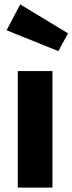

<svg xmlns="http://www.w3.org/2000/svg" viewBox="-20 -855 330 875"><path d="M72 -835 290 -703 246 -622 10 -717ZM219 -531V0H61V-531Z"/></svg>

Font: FiraGO
Style: Bold
Weight: 700
Designer: bBox Type
Foundry: bBox Type GmbH
Version: Version 1.001;PS 001.001;hotconv 1.0.88;makeotf.lib2.5.64775